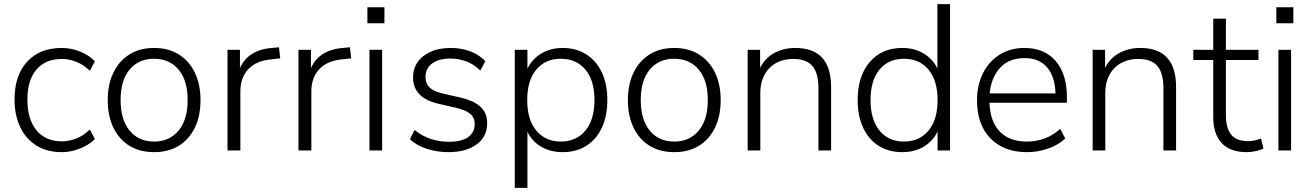

<svg xmlns="http://www.w3.org/2000/svg" viewBox="-20 -725 6321 925"><path d="M278 8Q207 8 156 -23.5Q105 -55 77.5 -112.5Q50 -170 50 -246Q50 -361 110.5 -427.5Q171 -494 278 -494Q322 -494 365 -477Q408 -460 437 -430L413 -384Q382 -414 347 -427.5Q312 -441 280 -441Q199 -441 155.5 -390Q112 -339 112 -245Q112 -151 155.5 -97.5Q199 -44 280 -44Q312 -44 347 -57.5Q382 -71 413 -101L437 -55Q408 -26 364.5 -9Q321 8 278 8Z M722 8Q654 8 604 -22.5Q554 -53 526.5 -109.5Q499 -166 499 -243Q499 -319 526.5 -375.5Q554 -432 604 -463Q654 -494 722 -494Q791 -494 841 -463Q891 -432 918.5 -375.5Q946 -319 946 -243Q946 -166 918.5 -109.5Q891 -53 841 -22.5Q791 8 722 8ZM722 -43Q796 -43 840 -95.5Q884 -148 884 -243Q884 -338 840 -390Q796 -442 722 -442Q648 -442 604.5 -390Q561 -338 561 -243Q561 -148 604.5 -95.5Q648 -43 722 -43Z M1076 0V-485H1136V-397Q1157 -443 1197 -467Q1237 -491 1299 -495L1324 -497L1330 -444L1287 -439Q1216 -433 1177 -392.5Q1138 -352 1138 -284V0Z M1418 0V-485H1478V-397Q1499 -443 1539 -467Q1579 -491 1641 -495L1666 -497L1672 -444L1629 -439Q1558 -433 1519 -392.5Q1480 -352 1480 -284V0Z M1750 -613V-690H1832V-613ZM1760 0V-485H1821V0Z M2140 8Q2086 8 2036.5 -8Q1987 -24 1955 -54L1977 -99Q2014 -69 2056 -55.5Q2098 -42 2142 -42Q2204 -42 2235.5 -64.5Q2267 -87 2267 -127Q2267 -158 2246 -176Q2225 -194 2180 -205L2093 -225Q1970 -253 1970 -352Q1970 -416 2020 -455Q2070 -494 2152 -494Q2202 -494 2246 -477.5Q2290 -461 2318 -430L2294 -385Q2265 -414 2228 -428.5Q2191 -443 2151 -443Q2093 -443 2061.5 -419Q2030 -395 2030 -354Q2030 -323 2049 -304Q2068 -285 2111 -275L2198 -255Q2263 -240 2295 -210.5Q2327 -181 2327 -131Q2327 -66 2276 -29Q2225 8 2140 8Z M2460 180V-485H2521V-394Q2543 -440 2587.5 -467Q2632 -494 2691 -494Q2756 -494 2804.5 -463Q2853 -432 2879.5 -376Q2906 -320 2906 -243Q2906 -166 2879.5 -109.5Q2853 -53 2804.5 -22.5Q2756 8 2691 8Q2632 8 2587.5 -18Q2543 -44 2521 -90V180ZM2682 -43Q2756 -43 2800 -95.5Q2844 -148 2844 -243Q2844 -338 2800 -390Q2756 -442 2682 -442Q2608 -442 2564 -390Q2520 -338 2520 -243Q2520 -148 2564 -95.5Q2608 -43 2682 -43Z M3228 8Q3160 8 3110 -22.5Q3060 -53 3032.5 -109.5Q3005 -166 3005 -243Q3005 -319 3032.5 -375.5Q3060 -432 3110 -463Q3160 -494 3228 -494Q3297 -494 3347 -463Q3397 -432 3424.5 -375.5Q3452 -319 3452 -243Q3452 -166 3424.5 -109.5Q3397 -53 3347 -22.5Q3297 8 3228 8ZM3228 -43Q3302 -43 3346 -95.5Q3390 -148 3390 -243Q3390 -338 3346 -390Q3302 -442 3228 -442Q3154 -442 3110.5 -390Q3067 -338 3067 -243Q3067 -148 3110.5 -95.5Q3154 -43 3228 -43Z M3582 0V-485H3642V-398Q3666 -446 3711 -470Q3756 -494 3811 -494Q3984 -494 3984 -306V0H3923V-301Q3923 -373 3894 -407Q3865 -441 3802 -441Q3730 -441 3686.5 -396.5Q3643 -352 3643 -277V0Z M4327 8Q4261 8 4213 -22.5Q4165 -53 4138.5 -109.5Q4112 -166 4112 -243Q4112 -358 4170 -426Q4228 -494 4327 -494Q4385 -494 4429.5 -467.5Q4474 -441 4496 -395V-705H4557V0H4497V-92Q4475 -45 4430.5 -18.5Q4386 8 4327 8ZM4335 -43Q4409 -43 4453 -95.5Q4497 -148 4497 -243Q4497 -338 4453 -390Q4409 -442 4335 -442Q4261 -442 4217.5 -390Q4174 -338 4174 -243Q4174 -148 4217.5 -95.5Q4261 -43 4335 -43Z M4928 8Q4816 8 4751.5 -58.5Q4687 -125 4687 -241Q4687 -316 4716 -373Q4745 -430 4796.5 -462Q4848 -494 4915 -494Q5012 -494 5066 -431Q5120 -368 5120 -258V-230H4747Q4750 -140 4796.5 -91.5Q4843 -43 4926 -43Q4971 -43 5010.5 -57Q5050 -71 5088 -104L5112 -58Q5080 -27 5030 -9.5Q4980 8 4928 8ZM4916 -445Q4840 -445 4797.5 -397.5Q4755 -350 4748 -275H5065Q5063 -355 5025 -400Q4987 -445 4916 -445Z M5244 0V-485H5304V-398Q5328 -446 5373 -470Q5418 -494 5473 -494Q5646 -494 5646 -306V0H5585V-301Q5585 -373 5556 -407Q5527 -441 5464 -441Q5392 -441 5348.5 -396.5Q5305 -352 5305 -277V0Z M5987 8Q5906 8 5865.5 -36Q5825 -80 5825 -162V-436H5729V-485H5825V-635H5886V-485H6043V-436H5886V-170Q5886 -109 5911 -77Q5936 -45 5994 -45Q6011 -45 6027 -49Q6043 -53 6055 -58L6067 -10Q6056 -3 6032 2.5Q6008 8 5987 8Z M6129 -613V-690H6211V-613ZM6139 0V-485H6200V0Z"/></svg>

Font: Nunito Sans Light
Style: Regular
Weight: 300
Designer: Vernon Adams
Foundry: Vernon Adams
Version: Version 3.101; ttfautohint (v1.8.4.7-5d5b);gftools[0.9.27]